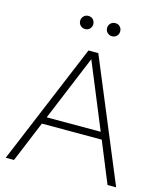

<svg xmlns="http://www.w3.org/2000/svg" viewBox="-128 -981 911 1075"><g transform="rotate(15 327.5 -443.5)"><path d="M8 0 300 -700H357L648 0H598L501 -237H154L56 0ZM171 -278H484L328 -657ZM250 -811Q234 -811 223 -822Q212 -833 212 -849Q212 -865 223 -876Q234 -887 250 -887Q267 -887 277.5 -876Q288 -865 288 -849Q288 -833 277.5 -822Q267 -811 250 -811ZM406 -811Q390 -811 379 -822Q368 -833 368 -849Q368 -865 379 -876Q390 -887 406 -887Q423 -887 433.5 -876Q444 -865 444 -849Q444 -833 433.5 -822Q423 -811 406 -811Z"/></g></svg>

Font: Red Hat Display VF
Style: Regular
Weight: 300
Designer: Pentagram, MCKL
Foundry: Pentagram, MCKL
Version: Version 1.023